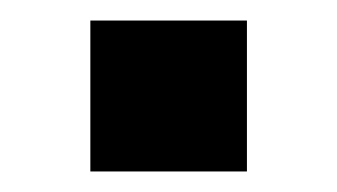

<svg xmlns="http://www.w3.org/2000/svg" viewBox="-20 -167 328 187"><path d="M68 -147H220.5V0H68Z"/></svg>

Font: Hepta Slab ExtraLight SemiBold
Style: Regular
Weight: 600
Version: Version 1.102